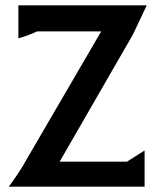

<svg xmlns="http://www.w3.org/2000/svg" viewBox="-20 -701 603 721"><path d="M457 -94 523 -136V0H13Q30 -23 47.5 -49Q65 -75 79 -101L360 -583H119L103 -576H104Q99 -574 93 -572Q87 -570 87 -569Q87 -569 87 -569L49 -557V-681H531L479 -571L204 -94Z"/></svg>

Font: New Athena Unicode
Style: Bold
Weight: 700
Designer: J. Rusten 1997; rev. by R. Hancock 2001, 2002, rev. by D. Mastronarde 2002-2021
Foundry: Society for Classical Studies (formerly American Philological Association)
Version: Version 5.008